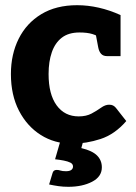

<svg xmlns="http://www.w3.org/2000/svg" viewBox="-20 -545 523 739"><path d="M257 8Q190 8 137 -25.5Q84 -59 53 -119Q22 -179 22 -260Q22 -336 52 -396Q82 -456 139 -490.5Q196 -525 277 -525Q318 -525 360 -515.5Q402 -506 444 -487V-407L375 -394Q355 -408 335.5 -414Q316 -420 286 -420Q244 -420 218 -400Q192 -380 179.5 -344Q167 -308 167 -260Q167 -182 198 -139.5Q229 -97 283 -97Q312 -97 332.5 -108Q353 -119 369 -130.5Q385 -142 400 -142Q409 -142 415 -139Q421 -136 426 -130L466 -79Q422 -28 367 -10Q312 8 257 8ZM345 -432 444 -407V-329H392Q377 -329 369 -338Q361 -347 358 -363ZM243 174Q223 174 205.5 171.5Q188 169 169 165L182 122Q185 109 198 109Q206 109 213 111.5Q220 114 234 114Q248 114 254.5 109Q261 104 261 96Q261 86 251 81Q241 76 225.5 73Q210 70 192 68L214 -8H302L293 25Q335 35 353.5 53.5Q372 72 372 99Q372 135 334.5 154.5Q297 174 243 174Z"/></svg>

Font: Aleo ExtraBold
Style: Regular
Weight: 800
Designer: Alessio Laiso
Foundry: Alessio Laiso
Version: Version 2.001;gftools[0.9.29]